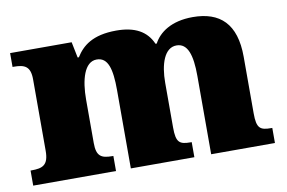

<svg xmlns="http://www.w3.org/2000/svg" viewBox="-63 -658 1143 765"><g transform="rotate(-10 508.0 -275.5)"><path d="M14 0H349V-61H345C301 -61 281 -71 281 -125V-301C281 -380 300 -451 350 -451C396 -451 409 -402 409 -317V0H666V-61H662C617 -61 603 -70 603 -131V-312C603 -387 624 -451 673 -451C718 -451 734 -402 734 -317V0H992V-61H988C943 -61 929 -70 929 -131V-360C929 -494 866 -551 756 -551C669 -551 619 -514 597 -472H592C569 -525 522 -551 447 -551C350 -551 308 -514 282 -472H277L264 -536H15V-480H19C63 -480 87 -471 87 -417V-128C87 -70 63 -61 18 -61H14Z"/></g></svg>

Font: Noto Serif Lao Black
Style: Regular
Weight: 900
Designer: Monotype Design Team
Foundry: Monotype Imaging Inc.
Version: Version 2.003